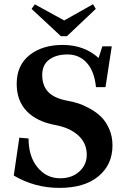

<svg xmlns="http://www.w3.org/2000/svg" viewBox="-20 -893 612 926"><path d="M273.9 -718.3 132.3 -850.1 147.9 -872.1 289.6 -794.4 428.7 -872.6 441.9 -850.1 302.7 -718.3ZM266.6 13.2Q147 13.2 46.4 -46.4L73.2 -229L117.7 -225.1Q117.7 -138.2 161.1 -85.7Q204.6 -33.2 270 -33.2Q326.7 -33.2 362.5 -65.7Q398.4 -98.1 398.4 -146.5Q398.4 -203.1 357.2 -240.2Q315.9 -277.3 246.6 -290Q157.2 -306.6 108.9 -356.9Q60.5 -407.2 60.5 -488.3Q60.5 -578.1 122.3 -627.2Q184.1 -676.3 282.2 -676.3Q386.2 -676.3 455.6 -613.3L473.6 -669.4H519L488.8 -472.7H442.9Q435.1 -549.8 398.4 -590.1Q361.8 -630.4 305.7 -630.4Q250.5 -630.4 217 -605.2Q183.6 -580.1 183.6 -531.2Q183.6 -480 212.6 -449.5Q241.7 -418.9 305.2 -407.2Q331.1 -402.8 356.9 -394.5Q382.8 -386.2 413.8 -369.1Q444.8 -352.1 468 -329.3Q491.2 -306.6 506.8 -270.8Q522.5 -234.9 522.5 -191.4Q522.5 -99.1 455.1 -43Q387.7 13.2 266.6 13.2Z"/></svg>

Font: Elstob 6pt SemiBold
Style: Regular
Weight: 600
Designer: Peter S. Baker
Version: Version 1.015